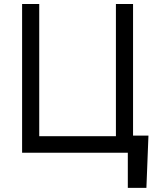

<svg xmlns="http://www.w3.org/2000/svg" viewBox="-20 -747 791 939"><path d="M696 171.9H605.1V0H88.1V-727.3H171.9V-81H546.9V-727.3H630.7V-83.8H706Z"/></svg>

Font: Fast_Sans-Dotted
Style: Regular
Weight: 400
Version: Version 3.018